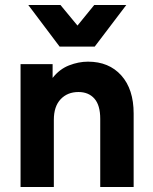

<svg xmlns="http://www.w3.org/2000/svg" viewBox="-20 -746 610 766"><path d="M217.8 -560.1 92.8 -726.1H221.2L289.1 -644L356 -726.1H483.9L357.9 -560.1ZM62 0V-490.2H189.9V-435.1Q217.3 -470.2 255.4 -485.1Q293.5 -500 331.1 -500Q414.6 -500 463.9 -445.1Q513.2 -390.1 513.2 -293V0H379.9V-272Q379.9 -326.2 356.7 -352.5Q333.5 -378.9 293 -378.9Q249 -378.9 221.9 -350.1Q194.8 -321.3 194.8 -268.1V0Z"/></svg>

Font: SUSE
Style: Bold
Weight: 700
Designer: Rene Bieder
Foundry: SUSE
Version: Version 1.000